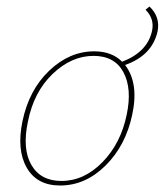

<svg xmlns="http://www.w3.org/2000/svg" viewBox="-20 -568 507 591"><path d="M440 -548Q474 -516 465 -471Q448 -397 365 -368Q408 -312 387 -215Q367 -120 305 -58.5Q243 3 165 3Q94 3 62.5 -51.5Q31 -106 49 -194Q69 -291 131.5 -350.5Q194 -410 270 -410Q324 -410 356 -378Q434 -408 448 -473Q456 -510 428 -538ZM370 -215Q387 -295 360 -345.5Q333 -396 268 -396Q200 -396 142 -340.5Q84 -285 66 -194Q48 -110 76.5 -60.5Q105 -11 169 -11Q239 -11 295.5 -69Q352 -127 370 -215Z"/></svg>

Font: EauTestInfant Thin
Style: Italic
Weight: 250
Italic angle: -12°
Designer: Christian Thalmann (Catharsis Fonts)
Version: Version 0.001;PS 000.001;hotconv 1.0.88;makeotf.lib2.5.64775